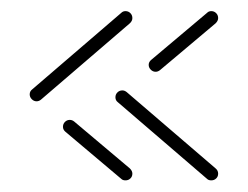

<svg xmlns="http://www.w3.org/2000/svg" viewBox="-20 -429 439 340"><path d="M214.4 -121.5Q214.4 -116.3 210.9 -113Q207.4 -109.6 202.2 -109.6Q197.4 -109.6 194.8 -112.2L95.9 -195.6Q91.5 -199.3 91.5 -204.4Q91.5 -209.6 95 -213.1Q98.5 -216.7 103.7 -216.7Q107.8 -216.7 111.5 -213.7L210 -130.7Q214.4 -126.3 214.4 -121.5ZM202.2 -409.3Q207.4 -409.3 210.9 -405.7Q214.4 -402.2 214.4 -397Q214.4 -391.9 210 -387.8L52.6 -252.6Q48.9 -249.6 44.8 -249.6Q40 -249.6 36.3 -253.3Q32.6 -257 32.6 -261.9Q32.6 -267.4 37 -270.7L194.8 -406.3Q197.8 -409.3 202.2 -409.3ZM255.6 -301.9Q250.7 -301.9 247 -305.6Q243.3 -309.3 243.3 -314.1Q243.3 -319.3 247.8 -323L346.7 -406.3Q349.6 -409.3 354.1 -409.3Q359.3 -409.3 362.8 -405.7Q366.3 -402.2 366.3 -397Q366.3 -392.2 361.9 -387.8L263.3 -304.8Q259.6 -301.9 255.6 -301.9ZM184.4 -256.7Q184.4 -261.9 188 -265.4Q191.5 -268.9 196.7 -268.9Q200.7 -268.9 204.4 -265.9L361.9 -130.7Q366.3 -127 366.3 -121.5Q366.3 -116.3 362.8 -113Q359.3 -109.6 354.1 -109.6Q349.3 -109.6 346.7 -112.2L188.9 -247.8Q184.4 -251.1 184.4 -256.7Z"/></svg>

Font: 26F Galaxy Hebrew Thin
Style: Regular
Weight: 100
Designer: C₂₉H₂₅N₃O₅
Version: Version 1.000